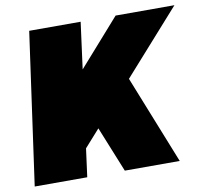

<svg xmlns="http://www.w3.org/2000/svg" viewBox="-78 -786 936 871"><g transform="rotate(-10 390.0 -350.0)"><path d="M85 -220 509 -700H780L265 -122ZM111 -700H348L255 0H13ZM305 -304 506 -439 681 0H428Z"/></g></svg>

Font: Pathway Extreme SemiCondensed Black
Style: Italic
Weight: 900
Width: 4
Italic angle: -8°
Version: Version 1.001;gftools[0.9.26]